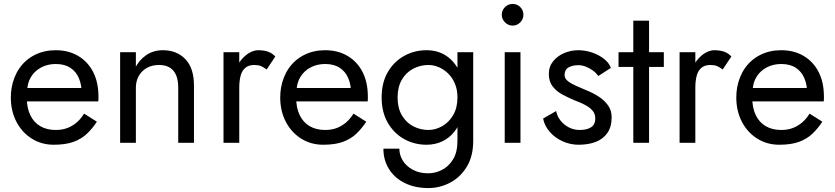

<svg xmlns="http://www.w3.org/2000/svg" viewBox="-20 -725 4239 975"><path d="M96 -210H479L459 -278H96ZM395 -250V-230L479 -210Q480 -216 480 -222Q480 -228 480 -234Q480 -307 453 -359.5Q426 -412 377 -441Q328 -470 263 -470Q204 -470 156.5 -446Q109 -422 79 -379Q49 -336 39 -279Q37 -267 36 -255Q35 -243 35 -230Q35 -161 63.5 -106.5Q92 -52 141.5 -21Q191 10 253 10Q313 10 353 -4.5Q393 -19 421 -45.5Q449 -72 472 -107L407 -148Q392 -123 371 -104.5Q350 -86 323.5 -75.5Q297 -65 263 -65Q218 -65 185 -84Q152 -103 134 -140Q116 -177 116 -230L118 -260Q118 -303 137.5 -334.5Q157 -366 190 -383Q223 -400 263 -400Q308 -400 337.5 -380.5Q367 -361 381 -327Q395 -293 395 -250Z M670 -460H590V0H670ZM885 -280V0H965V-290Q965 -379 921.5 -424.5Q878 -470 807 -470Q759 -470 722.5 -445Q686 -420 665 -377.5Q644 -335 644 -280H670Q670 -313 684.5 -339Q699 -365 725.5 -380Q752 -395 787 -395Q836 -395 860.5 -366Q885 -337 885 -280Z M1195 -460H1115V0H1195ZM1334 -372 1378 -438Q1360 -457 1338.5 -463.5Q1317 -470 1292 -470Q1260 -470 1229 -445Q1198 -420 1178.5 -377.5Q1159 -335 1159 -280H1195Q1195 -313 1201.5 -339Q1208 -365 1225 -380Q1242 -395 1272 -395Q1292 -395 1305 -389.5Q1318 -384 1334 -372Z M1464 -210H1847L1827 -278H1464ZM1763 -250V-230L1847 -210Q1848 -216 1848 -222Q1848 -228 1848 -234Q1848 -307 1821 -359.5Q1794 -412 1745 -441Q1696 -470 1631 -470Q1572 -470 1524.5 -446Q1477 -422 1447 -379Q1417 -336 1407 -279Q1405 -267 1404 -255Q1403 -243 1403 -230Q1403 -161 1431.5 -106.5Q1460 -52 1509.5 -21Q1559 10 1621 10Q1681 10 1721 -4.5Q1761 -19 1789 -45.5Q1817 -72 1840 -107L1775 -148Q1760 -123 1739 -104.5Q1718 -86 1691.5 -75.5Q1665 -65 1631 -65Q1586 -65 1553 -84Q1520 -103 1502 -140Q1484 -177 1484 -230L1486 -260Q1486 -303 1505.5 -334.5Q1525 -366 1558 -383Q1591 -400 1631 -400Q1676 -400 1705.5 -380.5Q1735 -361 1749 -327Q1763 -293 1763 -250Z M1927 30Q1927 89 1956 134.5Q1985 180 2036.5 205Q2088 230 2155 230Q2213 230 2265 203Q2317 176 2350 122.5Q2383 69 2383 -10V-460H2303V-10Q2303 48 2280.5 84.5Q2258 121 2224 138Q2190 155 2155 155Q2110 155 2077 137.5Q2044 120 2026 91.5Q2008 63 2008 30ZM1918 -230Q1918 -156 1949 -102Q1980 -48 2032 -19Q2084 10 2146 10Q2189 10 2224.5 -6.5Q2260 -23 2285.5 -54Q2311 -85 2325 -129.5Q2339 -174 2339 -230Q2339 -305 2314.5 -358.5Q2290 -412 2247 -441Q2204 -470 2146 -470Q2084 -470 2032 -441Q1980 -412 1949 -358.5Q1918 -305 1918 -230ZM1999 -230Q1999 -283 2020.5 -320Q2042 -357 2078 -376Q2114 -395 2156 -395Q2182 -395 2208 -384Q2234 -373 2255.5 -352Q2277 -331 2290 -300.5Q2303 -270 2303 -230Q2303 -177 2281 -140Q2259 -103 2225 -84Q2191 -65 2156 -65Q2114 -65 2078 -84Q2042 -103 2020.5 -140Q1999 -177 1999 -230Z M2528 -650Q2528 -628 2544.5 -611.5Q2561 -595 2583 -595Q2606 -595 2622 -611.5Q2638 -628 2638 -650Q2638 -673 2622 -689Q2606 -705 2583 -705Q2561 -705 2544.5 -689Q2528 -673 2528 -650ZM2543 -460V0H2623V-460Z M2804 -161 2738 -123Q2745 -86 2771.5 -55.5Q2798 -25 2837 -7.5Q2876 10 2918 10Q2968 10 3005.5 -4.5Q3043 -19 3064.5 -50Q3086 -81 3086 -130Q3086 -164 3068 -189.5Q3050 -215 3021 -234Q2992 -253 2959 -266Q2934 -277 2908 -288Q2882 -299 2864.5 -312.5Q2847 -326 2847 -344Q2847 -371 2867 -382.5Q2887 -394 2917 -394Q2936 -394 2955 -386.5Q2974 -379 2990.5 -367Q3007 -355 3018 -339L3082 -380Q3073 -406 3047.5 -426Q3022 -446 2987.5 -458Q2953 -470 2916 -470Q2879 -470 2845 -455.5Q2811 -441 2789 -414Q2767 -387 2767 -349Q2767 -311 2787 -285.5Q2807 -260 2837.5 -244Q2868 -228 2899 -215Q2926 -205 2949.5 -193Q2973 -181 2988 -164.5Q3003 -148 3003 -123Q3003 -93 2982 -79Q2961 -65 2923 -65Q2895 -65 2870 -77.5Q2845 -90 2827.5 -111.5Q2810 -133 2804 -161Z M3121 -460V-385H3351V-460ZM3196 -620V0H3276V-620Z M3511 -460H3431V0H3511ZM3650 -372 3694 -438Q3676 -457 3654.5 -463.5Q3633 -470 3608 -470Q3576 -470 3545 -445Q3514 -420 3494.5 -377.5Q3475 -335 3475 -280H3511Q3511 -313 3517.5 -339Q3524 -365 3541 -380Q3558 -395 3588 -395Q3608 -395 3621 -389.5Q3634 -384 3650 -372Z M3780 -210H4163L4143 -278H3780ZM4079 -250V-230L4163 -210Q4164 -216 4164 -222Q4164 -228 4164 -234Q4164 -307 4137 -359.5Q4110 -412 4061 -441Q4012 -470 3947 -470Q3888 -470 3840.5 -446Q3793 -422 3763 -379Q3733 -336 3723 -279Q3721 -267 3720 -255Q3719 -243 3719 -230Q3719 -161 3747.5 -106.5Q3776 -52 3825.5 -21Q3875 10 3937 10Q3997 10 4037 -4.5Q4077 -19 4105 -45.5Q4133 -72 4156 -107L4091 -148Q4076 -123 4055 -104.5Q4034 -86 4007.5 -75.5Q3981 -65 3947 -65Q3902 -65 3869 -84Q3836 -103 3818 -140Q3800 -177 3800 -230L3802 -260Q3802 -303 3821.5 -334.5Q3841 -366 3874 -383Q3907 -400 3947 -400Q3992 -400 4021.5 -380.5Q4051 -361 4065 -327Q4079 -293 4079 -250Z"/></svg>

Font: Jost* Book
Style: Regular
Weight: 400
Version: Version 3.000